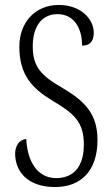

<svg xmlns="http://www.w3.org/2000/svg" viewBox="-20 -744 451 774"><path d="M202 10C308 10 373 -57 373 -180C373 -289 317 -339 231 -390C144 -440 112 -476 112 -558C112 -634 146 -687 212 -687C278 -687 311 -631 311 -560C340 -560 358 -575 358 -612C358 -665 308 -724 217 -724C122 -724 58 -654 58 -556C58 -443 108 -389 190 -339C278 -287 318 -253 318 -161C318 -74 278 -26 206 -26C130 -26 90 -95 86 -183C58 -183 41 -155 41 -125C41 -54 90 10 202 10Z"/></svg>

Font: Noto Serif Hebrew ExtraCondensed Light
Style: Regular
Weight: 300
Width: 2
Designer: Monotype Design Team
Foundry: Monotype Imaging Inc.
Version: Version 2.004